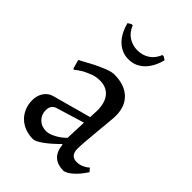

<svg xmlns="http://www.w3.org/2000/svg" viewBox="-205 -773 877 877"><g transform="rotate(45 233.0 -335.0)"><path d="M285 -292Q285 -343 262 -370.5Q239 -398 197 -398Q172 -398 151 -390Q130 -382 113 -373Q94 -362 77 -348L72 -351L60 -394Q94 -413 125 -429Q151 -442 178.5 -453Q206 -464 223 -464Q289 -464 325.5 -430Q362 -396 362 -335Q362 -321 359 -292Q356 -263 353 -228.5Q350 -194 347 -160.5Q344 -127 344 -105Q344 -59 385 -59Q397 -59 408 -62.5Q419 -66 427 -71Q437 -76 445 -84L459 -68Q447 -50 434 -34Q422 -20 406.5 -7Q391 6 372 12Q290 12 283 -69L279 -70Q243 -34 213.5 -13Q184 8 169 8Q141 8 117.5 -1Q94 -10 77 -26.5Q60 -43 50.5 -66Q41 -89 41 -116Q41 -145 55.5 -167Q70 -189 94 -196L283 -248ZM281 -210 146 -169Q117 -160 117 -127Q117 -98 136.5 -79Q156 -60 186 -60Q205 -60 230.5 -73.5Q256 -87 277 -108ZM220 -616Q252 -616 277.5 -632.5Q303 -649 316 -682H324L340 -672Q335 -651 325 -630.5Q315 -610 300.5 -594Q286 -578 266 -568Q246 -558 220 -558Q194 -558 174 -568Q154 -578 139.5 -594Q125 -610 115 -630.5Q105 -651 100 -672L116 -682H124Q137 -649 162.5 -632.5Q188 -616 220 -616Z"/></g></svg>

Font: Alegreya
Style: Regular
Weight: 400
Designer: Juan Pablo del Peral
Foundry: Juan Pablo del Peral
Version: Version 1.003